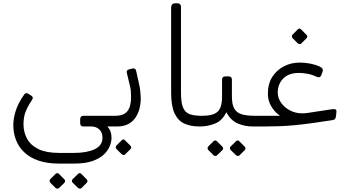

<svg xmlns="http://www.w3.org/2000/svg" viewBox="-20 -770 2093 1169"><path d="M339 226Q269 226 216.5 208.5Q164 191 129.5 159Q95 127 78 84Q61 41 61 -10Q61 -49 76 -96Q91 -143 127 -194Q132 -202 139 -202.5Q146 -203 153 -199L170 -188Q177 -184 179 -177Q181 -170 174 -160Q147 -120 135 -87.5Q123 -55 123 -14Q123 35 145 75Q167 115 214.5 138Q262 161 339 161H433Q507 161 555.5 139Q604 117 604 68Q604 37 585 18.5Q566 0 535 0H488Q468 0 468 -21V-43Q468 -65 488 -65H667Q681 -65 681 -50V-26Q681 0 653 0H618L554 -52Q606 -31 632.5 -2Q659 27 659 68Q659 92 648.5 119Q638 146 612.5 170.5Q587 195 543 210.5Q499 226 432 226ZM339 375Q335 379 329 378.5Q323 378 318 374L286 342Q282 338 282 331.5Q282 325 286 321L318 289Q323 284 328.5 284Q334 284 339 289L371 321Q376 325 376.5 331.5Q377 338 372 343ZM476 375Q472 379 466 378.5Q460 378 455 374L422 342Q418 338 418 331.5Q418 325 422 321L455 289Q460 284 465.5 284Q471 284 475 289L507 321Q512 325 512.5 331.5Q513 338 508 343Z M654 0Q644 0 640 -6.5Q636 -13 636 -20V-45Q636 -59 644 -62Q652 -65 666 -65H680Q734 -65 756 -93.5Q778 -122 778 -179Q778 -199 776.5 -216Q775 -233 770 -252L752 -327Q750 -336 754 -341Q758 -346 767 -348L787 -353Q805 -357 809 -338L827 -257Q832 -238 834.5 -211.5Q837 -185 837 -174Q837 -96 800.5 -48Q764 0 693 0ZM742 170Q738 174 732 173.5Q726 173 721 169L689 137Q685 133 685 126.5Q685 120 689 116L721 84Q726 79 731.5 79Q737 79 741 84L773 116Q778 120 778.5 126.5Q779 133 774 138Z M1197 0H1194Q1141 0 1102.5 -17.5Q1064 -35 1043 -79.5Q1022 -124 1022 -205V-725Q1022 -736 1028 -743Q1034 -750 1048 -750H1059Q1072 -750 1077 -743.5Q1082 -737 1082 -727V-205Q1082 -144 1095 -114Q1108 -84 1136 -74.5Q1164 -65 1207 -65H1212Q1227 -65 1227 -50V-30Q1227 0 1197 0Z M1197 0Q1182 0 1182 -16V-35Q1182 -65 1212 -65Q1278 -65 1305 -90Q1332 -115 1332 -182V-285Q1332 -305 1352 -305H1372Q1392 -305 1392 -285V-182Q1392 -135 1406 -109.5Q1420 -84 1450.5 -74.5Q1481 -65 1532 -65Q1547 -65 1547 -50V-30Q1547 0 1517 0Q1471 0 1428 -18Q1385 -36 1358 -87Q1334 -36 1290 -18Q1246 0 1197 0ZM1301 176Q1297 180 1291 179.5Q1285 179 1280 175L1248 143Q1244 139 1244 132.5Q1244 126 1248 122L1280 90Q1285 85 1290.5 85Q1296 85 1301 90L1333 122Q1338 126 1338.5 132.5Q1339 139 1334 144ZM1438 176Q1434 180 1428 179.5Q1422 179 1417 175L1384 143Q1380 139 1380 132.5Q1380 126 1384 122L1417 90Q1422 85 1427.5 85Q1433 85 1437 90L1469 122Q1474 126 1474.5 132.5Q1475 139 1470 144Z M1521 0Q1508 0 1505 -8Q1502 -16 1502 -23V-43Q1502 -57 1510 -61Q1518 -65 1532 -65H1744L1732 -45Q1706 -49 1678 -70Q1650 -91 1630.5 -124.5Q1611 -158 1611 -199Q1611 -261 1638.5 -303Q1666 -345 1710 -367Q1754 -389 1804 -389Q1839 -389 1870.5 -382.5Q1902 -376 1924 -366Q1938 -360 1943 -352Q1948 -344 1943 -331L1937 -315Q1933 -302 1924.5 -300Q1916 -298 1904 -304Q1879 -316 1851 -321Q1823 -326 1800 -326Q1738 -326 1704.5 -292Q1671 -258 1671 -206Q1671 -174 1691 -145Q1711 -116 1745 -98Q1779 -80 1819 -80Q1839 -80 1854 -82.5Q1869 -85 1903 -90L2002 -105Q2018 -107 2024 -103Q2030 -99 2028 -85L2026 -65Q2025 -55 2021 -47.5Q2017 -40 2000 -38L1885 -21Q1821 -12 1772 -7.5Q1723 -3 1680.5 -1.5Q1638 0 1591 0ZM1814 -505Q1810 -501 1804 -501.5Q1798 -502 1793 -506L1761 -538Q1757 -543 1757 -549Q1757 -555 1761 -559L1793 -591Q1798 -596 1803.5 -596Q1809 -596 1813 -591L1845 -559Q1857 -548 1846 -537Z"/></svg>

Font: Rubik Light
Style: Regular
Weight: 300
Designer: Hubert and Fischer
Foundry: Hubert and Fischer
Version: Version 2.300;gftools[0.9.30]